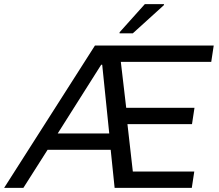

<svg xmlns="http://www.w3.org/2000/svg" viewBox="-81 -908 1057 928"><path d="M0 0ZM473 0 454 -184H149L32 0H-61L378 -688H952L940 -609H503L529 -387H859L847 -308H535L561 -79H858L846 0ZM413 -595H408L198 -263H447ZM497 -747ZM497 -747V-752L619 -888H712L711 -883L561 -747Z"/></svg>

Font: Azeri Sans
Style: Italic
Weight: 400
Designer: Hector Gatti & Omnibus-Type (original fonts) / Cristiano Sobral (main changes and remastering)
Foundry: Omnibus-Type
Version: Version 0.07;August 21, 2020;FontCreator 13.0.0.2681 64-bit;